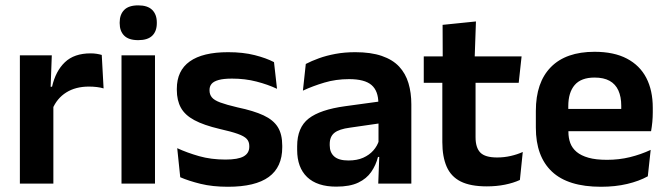

<svg xmlns="http://www.w3.org/2000/svg" viewBox="-20 -702 2550 734"><path d="M180.5 -285 148 -370.5H179Q192.5 -430 228 -464Q263.5 -498 326.5 -498Q339.5 -498 350 -496.2Q360.5 -494.5 369 -492L376 -364Q365 -367.5 350.5 -369.2Q336 -371 320 -371Q269 -371 233.2 -348.5Q197.5 -326 180.5 -285ZM56 0V-490.5H178L172.5 -340L184 -335.5V0Z M444.5 0V-490.5H572.5V0ZM508.5 -548.5Q472 -548.5 454.8 -565.8Q437.5 -583 437.5 -613.5V-616Q437.5 -646.5 454.8 -664Q472 -681.5 508.5 -681.5Q544.5 -681.5 562 -664Q579.5 -646.5 579.5 -616V-613.5Q579.5 -582.5 562 -565.5Q544.5 -548.5 508.5 -548.5Z M851.5 12Q792.5 12 746.8 0.8Q701 -10.5 669 -24.5L657.5 -135.5Q695.5 -118 741.2 -105Q787 -92 842 -92Q890 -92 911.5 -104.2Q933 -116.5 933 -141V-144Q933 -160.5 923.2 -171Q913.5 -181.5 889 -190.2Q864.5 -199 820 -209Q758.5 -223.5 722.8 -242.8Q687 -262 671.5 -290.2Q656 -318.5 656 -358V-362.5Q656 -432 705.5 -467.2Q755 -502.5 852 -502.5Q909.5 -502.5 953.8 -491.2Q998 -480 1027.5 -464.5L1039 -362.5Q1004 -379 960.5 -390.2Q917 -401.5 867 -401.5Q834.5 -401.5 815.8 -396.2Q797 -391 789 -381.5Q781 -372 781 -358.5V-356Q781 -341 789.8 -330Q798.5 -319 822 -310.2Q845.5 -301.5 888 -291.5Q950 -278.5 987.5 -261Q1025 -243.5 1042 -216.2Q1059 -189 1059 -145V-139Q1059 -63 1007.5 -25.5Q956 12 851.5 12Z M1426 0 1430.5 -120 1427 -131V-284.5L1426.5 -306.5Q1426.5 -354.5 1400.2 -377Q1374 -399.5 1314.5 -399.5Q1264 -399.5 1219.8 -386.2Q1175.5 -373 1138 -355.5L1149 -457.5Q1171 -469 1199.2 -479.2Q1227.5 -489.5 1262.5 -496Q1297.5 -502.5 1338 -502.5Q1398 -502.5 1439.5 -488.2Q1481 -474 1505.8 -447.5Q1530.5 -421 1541.5 -384.2Q1552.5 -347.5 1552.5 -303V0ZM1265.5 11.5Q1192.5 11.5 1154.2 -25Q1116 -61.5 1116 -129V-143Q1116 -214.5 1160 -248.8Q1204 -283 1299.5 -296L1438.5 -315L1446 -232.5L1318 -214Q1276 -208.5 1258.2 -194Q1240.5 -179.5 1240.5 -151.5V-146.5Q1240.5 -119 1257.8 -103.8Q1275 -88.5 1312 -88.5Q1345 -88.5 1368.5 -99Q1392 -109.5 1407.2 -126.8Q1422.5 -144 1429 -165.5L1447 -102H1425Q1417 -70.5 1399.2 -44.8Q1381.5 -19 1349.5 -3.8Q1317.5 11.5 1265.5 11.5Z M1841 10.5Q1778.5 10.5 1741.2 -8.2Q1704 -27 1687.5 -65Q1671 -103 1671 -158.5V-444.5H1798V-177.5Q1798 -137.5 1816.2 -118.8Q1834.5 -100 1880.5 -100Q1907.5 -100 1932.5 -105.8Q1957.5 -111.5 1978.5 -121L1967.5 -14Q1942.5 -2.5 1910.2 4Q1878 10.5 1841 10.5ZM1600 -385.5V-486.5H1974L1963 -385.5ZM1672.5 -477 1672 -607 1799.5 -620 1794.5 -477Z M2277.5 12Q2151.5 12 2090 -46Q2028.5 -104 2028.5 -214V-278Q2028.5 -387 2086 -445.5Q2143.5 -504 2253 -504Q2327 -504 2376.5 -478Q2426 -452 2450.8 -404.2Q2475.5 -356.5 2475.5 -290V-272.5Q2475.5 -254.5 2473.8 -235.8Q2472 -217 2469 -200.5H2353Q2354.5 -228 2354.8 -252.8Q2355 -277.5 2355 -297.5Q2355 -332 2344 -356.2Q2333 -380.5 2310.5 -393Q2288 -405.5 2253 -405.5Q2201.5 -405.5 2177 -377Q2152.5 -348.5 2152.5 -296V-250.5L2153 -236V-197.5Q2153 -174.5 2160.2 -155Q2167.5 -135.5 2184.5 -121.2Q2201.5 -107 2229.8 -99Q2258 -91 2300.5 -91Q2346.5 -91 2388.2 -101.2Q2430 -111.5 2467.5 -129L2456.5 -28Q2423 -9.5 2377.8 1.2Q2332.5 12 2277.5 12ZM2096.5 -200.5V-285.5H2443V-200.5Z"/></svg>

Font: Anek Odia Medium SemiBold
Style: Regular
Weight: 600
Version: Version 1.003